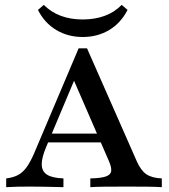

<svg xmlns="http://www.w3.org/2000/svg" viewBox="-20 -775 700 795"><path d="M5.6 0V-36.3Q33.9 -39.5 54 -50Q74.2 -60.5 89.9 -82.3Q105.6 -104 121 -139.5L305.6 -575H340.3L546 -108.1Q562.9 -69.4 585.9 -53.6Q608.9 -37.9 650 -36.3V0Q626.6 -1.6 590.3 -2Q554 -2.4 505.6 -2.4Q452.4 -2.4 413.7 -2Q375 -1.6 354 0V-36.3Q396.8 -37.1 417.3 -44Q437.9 -50.8 440.3 -66.1Q442.7 -81.5 430.6 -108.9L279 -458.1L297.6 -466.9L171.8 -167.7Q152.4 -122.6 152.8 -94Q153.2 -65.3 175 -51.6Q196.8 -37.9 242.7 -36.3V0Q216.1 -0.8 192.7 -1.2Q169.4 -1.6 148 -2Q126.6 -2.4 105.6 -2.4Q79 -2.4 54.8 -2Q30.6 -1.6 5.6 0ZM158.1 -185.5 173.4 -221.8H425.8L441.1 -185.5ZM322.6 -621.8Q261.3 -621.8 212.9 -650.8Q164.5 -679.8 137.1 -733.9L161.3 -754.8Q191.9 -724.2 232.3 -709.3Q272.6 -694.4 322.6 -694.4Q372.6 -694.4 413.3 -709.3Q454 -724.2 483.9 -754.8L508.1 -733.9Q480.6 -679.8 432.3 -650.8Q383.9 -621.8 322.6 -621.8Z"/></svg>

Font: Playfair 9pt SemiBold
Style: Regular
Weight: 600
Designer: Claus Eggers Sørensen
Foundry: Claus Eggers Sørensen
Version: Version 2.001;gftools[0.9.30]